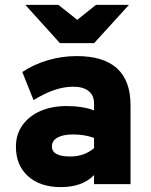

<svg xmlns="http://www.w3.org/2000/svg" viewBox="-20 -752 618 784"><path d="M228 12Q143.5 12 94.2 -32.8Q45 -77.5 45 -153Q45 -202.5 71.2 -240Q97.5 -277.5 144.2 -298.2Q191 -319 253 -319Q284 -319 314.2 -314.2Q344.5 -309.5 364 -301V-330Q364 -362.5 341.8 -380.2Q319.5 -398 279 -398Q204.5 -398 117 -343L71 -458Q118.5 -489.5 175.8 -506.2Q233 -523 293 -523Q513 -523 513 -322V0H364V-37Q316.5 12 228 12ZM267 -113Q324 -113 364 -147V-189Q325 -203 278 -203Q237.5 -203 214.8 -190.2Q192 -177.5 192 -154Q192 -113 267 -113ZM224.5 -576 83.5 -732H218.5L295.5 -671L371.5 -732H506.5L364.5 -576Z"/></svg>

Font: Overpass Black
Style: Regular
Weight: 900
Designer: Delve Withrington, Dave Bailey, Thomas Jockin
Foundry: Delve Fonts LLC
Version: Version 4.000; ttfautohint (v1.8.3)